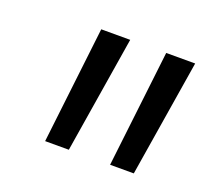

<svg xmlns="http://www.w3.org/2000/svg" viewBox="-61 -813 444 411"><g transform="rotate(20 160.5 -607.0)"><path d="M173 -740 130 -474H76L107 -740ZM321 -740 278 -474H224L255 -740Z"/></g></svg>

Font: Pathway Extreme SemiCondensed ExtraLight
Style: Italic
Weight: 250
Width: 4
Italic angle: -8°
Version: Version 1.001;gftools[0.9.26]